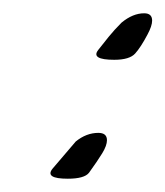

<svg xmlns="http://www.w3.org/2000/svg" viewBox="-20 -302 249 289"><path d="M152 -212Q116 -212 128 -227Q135 -236 143.5 -246.5Q152 -257 163 -268Q180 -282 197 -282Q209 -282 209 -271Q209 -263 202 -250Q192 -231 183.5 -221.5Q175 -212 152 -212ZM82 -33Q47 -33 59 -48L94 -89Q110 -102 128 -102Q141 -102 141 -91Q141 -83 134 -71.5Q127 -60 114 -42Q107 -33 82 -33Z"/></svg>

Font: Whisper
Style: Regular
Weight: 400
Designer: Robert E. Leuschke
Foundry: Robert E. Leuschke
Version: Version 1.010; ttfautohint (v1.8.4.7-5d5b)